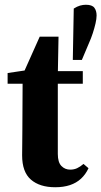

<svg xmlns="http://www.w3.org/2000/svg" viewBox="-20 -772 426 807"><path d="M341 -752Q367 -752 376.5 -739.5Q386 -727 386 -707Q386 -693 381.5 -673.5Q377 -654 370 -632.5Q363 -611 354 -591L324 -520H286L290 -736Q304 -745 316.5 -748.5Q329 -752 341 -752ZM151 -420V-473H328V-420ZM212 15Q147 15 110 -17Q73 -49 73 -119Q73 -147 73.5 -170.5Q74 -194 74 -227L75 -420H12V-465L119 -481L71 -448L147 -618H226L223 -456V-440V-125Q223 -90 238 -74.5Q253 -59 275 -59Q291 -59 304 -65Q317 -71 331 -83L352 -65Q340 -39 320.5 -21Q301 -3 274 6Q247 15 212 15Z"/></svg>

Font: Source Serif 4 36pt
Style: Bold
Weight: 700
Designer: Frank Grießhammer
Foundry: Adobe Systems Incorporated
Version: Version 4.004;hotconv 1.0.116;makeotfexe 2.5.65601